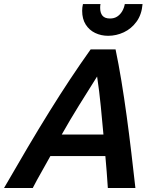

<svg xmlns="http://www.w3.org/2000/svg" viewBox="-60 -940 783 960"><path d="M-39.8 0Q22.2 -107.8 78.1 -202.2Q134 -296.8 186.4 -381.1Q238.8 -465.5 290 -542.8Q341.2 -620 393.2 -693H517.8Q533 -620.8 547 -535.6Q561 -450.5 573.4 -359.6Q585.8 -268.8 596.6 -177.1Q607.5 -85.5 617 0H479.2Q476.8 -41 473.5 -80.6Q470.2 -120.2 466.8 -159.8H192Q170.8 -120.8 147.9 -81Q125 -41.2 103.8 0ZM248.8 -267.5H457.2Q451 -334.8 443.9 -408.8Q436.8 -482.8 425.5 -557.5Q379.5 -484.8 335 -413Q290.5 -341.2 248.8 -267.5ZM480.5 -761Q445.5 -761 415.8 -775.2Q386 -789.5 368.4 -817.5Q350.8 -845.5 350.8 -886Q350.8 -894.5 351.8 -903Q352.8 -911.5 354.8 -919.8H442.5Q441.5 -915 441.1 -910.1Q440.8 -905.2 440.8 -900.5Q440.8 -875.5 452.4 -861.5Q464 -847.5 490.2 -847.5Q510.8 -847.5 525.8 -857.1Q540.8 -866.8 550.6 -883.2Q560.5 -899.8 564 -919.8H652.8Q648.5 -867 622.6 -831.6Q596.8 -796.2 559.1 -778.6Q521.5 -761 480.5 -761Z"/></svg>

Font: Ubuntu Sans
Style: Italic
Weight: 400
Italic angle: -13.5°
Designer: Dalton Maag Ltd
Foundry: Dalton Maag Ltd
Version: Version 1.006